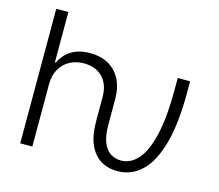

<svg xmlns="http://www.w3.org/2000/svg" viewBox="-104 -861 1145 1003"><g transform="rotate(15 468.5 -359.5)"><path d="M607.9 9.3Q557.1 9.3 517.8 -14.6Q478.5 -38.6 456.5 -88.4Q434.6 -138.2 434.6 -215.3V-345.2Q434.6 -412.6 397.2 -451.2Q359.9 -489.7 296.4 -489.7Q253.4 -489.7 219.7 -471.4Q186 -453.1 166.5 -418.9Q147 -384.8 147 -337.4V0H81.5V-727.5H147V-455.6H152.3Q171.9 -499 212.4 -524.4Q252.9 -549.8 314 -549.8Q369.1 -549.8 411.4 -526.9Q453.6 -503.9 477.3 -459.5Q501 -415 501 -350.1V-215.3Q501 -150.9 516.8 -114.5Q532.7 -78.1 558.1 -63.7Q583.5 -49.3 611.8 -49.3Q664.1 -49.3 703.6 -93.8Q743.2 -138.2 765.6 -233.6Q788.1 -329.1 788.1 -482.9V-542.5H855V-480.5Q855 -311 824.2 -202.6Q793.5 -94.2 738.3 -42.5Q683.1 9.3 607.9 9.3Z"/></g></svg>

Font: Inter 16pt Light
Style: Regular
Weight: 300
Version: Version 4.001;git-66647c0bb